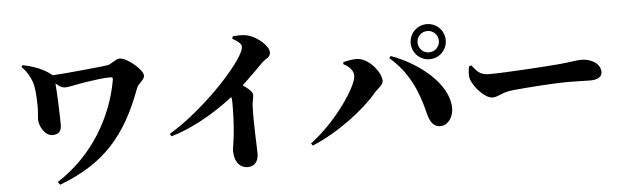

<svg xmlns="http://www.w3.org/2000/svg" viewBox="-52 -1000 4054 1255"><g transform="rotate(-5 1975.0 -372.5)"><path d="M120 -737 112 -726C150 -689 177 -637 185 -594C194 -547 194 -497 195 -463C196 -429 190 -396 190 -374C190 -334 224 -265 276 -265C326 -265 335 -295 335 -329C335 -387 330 -532 324 -599C349 -578 364 -568 385 -568C412 -568 469 -583 524 -591C579 -599 637 -608 685 -608C700 -608 702 -605 699 -586C657 -354 524 -111 283 44L297 63C595 -50 742 -221 853 -523C864 -553 905 -571 905 -601C905 -638 805 -725 755 -725C731 -725 695 -691 673 -688C629 -682 412 -660 310 -654L307 -658C256 -698 192 -723 120 -737Z M1501 -789C1525 -777 1559 -754 1559 -734C1559 -719 1550 -696 1533 -669C1457 -545 1231 -318 1040 -206L1050 -189C1225 -240 1386 -351 1461 -411C1464 -401 1465 -390 1465 -377C1465 -332 1466 -248 1452 -134C1448 -102 1442 -77 1442 -57C1442 2 1469 55 1531 55C1576 55 1600 19 1600 -26C1600 -73 1591 -212 1595 -341C1596 -372 1605 -392 1605 -412C1605 -434 1578 -455 1542 -480C1599 -533 1649 -584 1683 -618C1710 -645 1738 -645 1738 -680C1738 -721 1670 -783 1607 -801C1572 -811 1535 -808 1505 -805Z M2660 -659C2660 -595 2711 -544 2775 -544C2839 -544 2890 -595 2890 -659C2890 -723 2839 -774 2775 -774C2711 -774 2660 -723 2660 -659ZM2705 -659C2705 -698 2736 -729 2775 -729C2814 -729 2845 -698 2845 -659C2845 -620 2814 -589 2775 -589C2736 -589 2705 -620 2705 -659ZM2209 -561C2252 -539 2274 -511 2274 -480C2274 -410 2124 -189 1954 -63L1964 -48C2135 -118 2313 -255 2395 -354C2419 -382 2456 -402 2456 -431C2456 -483 2380 -587 2297 -587C2269 -587 2233 -580 2211 -574ZM2808 -102C2859 -103 2894 -158 2893 -215C2891 -371 2707 -521 2522 -587L2512 -574C2633 -470 2688 -344 2724 -197C2738 -141 2759 -101 2808 -102Z M3042 -480 3027 -475C3021 -448 3017 -413 3026 -388C3047 -331 3116 -259 3162 -259C3204 -259 3221 -287 3301 -295C3379 -303 3573 -317 3655 -317C3731 -317 3766 -314 3808 -314C3854 -314 3886 -329 3886 -364C3886 -415 3830 -454 3759 -454C3735 -454 3681 -444 3614 -438C3546 -432 3269 -413 3153 -413C3094 -413 3076 -438 3042 -480Z"/></g></svg>

Font: Noto Serif SC Black
Style: Regular
Weight: 900
Designer: Ryoko NISHIZUKA 西塚涼子 (kana & ideographs); Frank Grießhammer (Latin, Greek & Cyrillic); Wenlong ZHANG 张文龙 (bopomofo); San
Foundry: Adobe
Version: Version 2.001;hotconv 1.1.0;makeotfexe 2.6.0